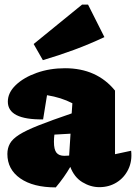

<svg xmlns="http://www.w3.org/2000/svg" viewBox="-20 -801 590 833"><path d="M222 12Q124 12 68 -27Q12 -66 12 -133Q12 -158 23 -178Q34 -198 63 -216.5Q92 -235 147.5 -257Q203 -279 291 -309L294 -353Q246 -378 184 -388L167 -283Q14 -281 14 -360Q14 -399 48.5 -432Q83 -465 139.5 -485Q196 -505 262 -505Q400 -505 479 -408V-132L549 -147Q554 -102 536.5 -66Q519 -30 486 -9.5Q453 11 411 11Q373 11 337.5 -10.5Q302 -32 285 -77Q259 -32 222 12ZM214 -186Q214 -152 225 -138.5Q236 -125 259 -125Q270 -125 280 -126L286 -221L216 -217Q214 -201 214 -186ZM166 -540 126 -610 336 -781H362L433 -640Q367 -609 300.5 -584.5Q234 -560 166 -540Z"/></svg>

Font: Piazzolla Black
Style: Regular
Weight: 900
Designer: Juan Pablo del Peral
Foundry: Huerta Tipografica
Version: Version 1.330